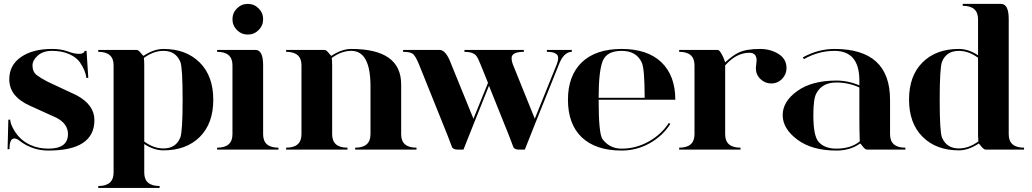

<svg xmlns="http://www.w3.org/2000/svg" viewBox="-20 -762 5256 978"><path d="M411.1 -502.9Q411.1 -502.9 420.9 -502.9L429.7 -365.2H419.9Q416 -401.9 387.2 -444.3Q370.1 -469.2 333 -486.1Q295.9 -502.9 245.1 -502.9Q199.2 -502.9 172.4 -479Q145.5 -455.1 145.5 -428.7Q145.5 -395.5 168 -378.9Q188.5 -363.3 222.7 -345.7L369.1 -277.3Q460.9 -228.5 460.9 -150.4Q460.9 4.9 226.6 4.9Q189.9 4.9 157.2 -4.9Q112.3 -18.6 77.1 -46.9Q64.9 -56.6 52.7 -56.6Q28.3 -56.6 28.3 -2H18.6L22.5 -152.3H32.2Q32.2 -137.7 43 -115.2Q73.7 -51.3 135.3 -23.4Q176.3 -4.9 226.6 -4.9Q326.2 -4.9 326.2 -79.1Q326.2 -131.8 267.6 -162.1L129.9 -224.6Q79.1 -247.6 52.2 -282.2Q27.3 -314.9 27.3 -358.4Q27.3 -430.7 87.4 -471.7Q146.5 -512.7 245.1 -512.7Q292 -512.7 325.7 -500Q356.9 -487.8 382.6 -487.8Q408.2 -487.8 411.1 -502.9Z M714.8 117.2Q714.8 185.5 793 185.5V195.3H480.5V185.5Q558.6 185.5 558.6 117.2V-429.7Q558.6 -498 480.5 -498V-507.8H675.8Q684.6 -507.8 696.8 -492.7Q709 -477.5 710.9 -477.5Q763.7 -512.7 812.5 -512.7Q927.7 -512.7 997.1 -443.8Q1066.4 -375 1066.4 -253.9Q1066.4 -132.8 997.6 -64.5Q928.7 3.9 812.5 3.9Q763.7 3.9 714.8 -28.3ZM910.2 -253.9Q910.2 -419.9 898.4 -447.3Q875 -502.9 812.5 -502.9Q761.7 -502.9 712.9 -466.8Q714.8 -449.2 714.8 -429.7V-41Q762.7 -5.9 812.5 -5.9Q876 -5.9 898.4 -61.5Q910.2 -92.8 910.2 -253.9Z M1085.9 -507.8H1281.2Q1320.3 -507.8 1320.3 -429.7V-78.1Q1320.3 -9.8 1398.4 -9.8V0H1085.9V-9.8Q1164.1 -9.8 1164.1 -78.1V-429.7Q1164.1 -498 1085.9 -498ZM1187 -608.9Q1164.1 -631.8 1164.1 -664.1Q1164.1 -696.3 1187 -719.2Q1210 -742.2 1242.2 -742.2Q1274.4 -742.2 1297.4 -719.2Q1320.3 -696.3 1320.3 -664.1Q1320.3 -631.8 1297.4 -608.9Q1274.4 -585.9 1242.2 -585.9Q1210 -585.9 1187 -608.9Z M1671.9 -429.7V-78.1Q1671.9 -9.8 1750 -9.8V0H1437.5V-9.8Q1515.6 -9.8 1515.6 -78.1V-429.7Q1515.6 -498 1437.5 -498V-507.8H1632.8Q1641.6 -507.8 1653.8 -492.7Q1666 -477.5 1668 -477.5Q1720.7 -512.7 1769.5 -512.7Q2023.4 -512.7 2023.4 -332V-78.1Q2023.4 -9.8 2101.6 -9.8V0H1789.1V-9.8Q1867.2 -9.8 1867.2 -78.1V-322.3Q1867.2 -502.9 1769.5 -502.9Q1718.8 -502.9 1669.9 -466.8Q1671.9 -449.2 1671.9 -429.7Z M2653.3 0H2622.1Q2604.5 0 2595.7 -10.7Q2594.7 -12.7 2572.3 -72.3L2470.7 -325.2L2397.5 -142.6L2340.8 0H2309.6Q2292 0 2283.2 -10.7Q2282.2 -12.7 2259.8 -72.3L2115.2 -431.6Q2095.7 -480.5 2080.1 -489.3Q2066.4 -498 2033.2 -498V-507.8H2218.8Q2252 -507.8 2278.3 -435.5L2391.6 -157.2L2465.8 -339.8L2428.7 -431.6Q2415 -466.8 2405.3 -478.5Q2388.7 -498 2345.7 -498V-507.8H2648.4V-498Q2585.9 -498 2585.9 -465.8Q2585.9 -450.2 2591.8 -435.5L2704.1 -157.2L2816.4 -435.5Q2823.2 -452.1 2823.2 -466.8Q2823.2 -498 2765.6 -498V-507.8H2892.6V-498Q2850.6 -497.1 2826.2 -431.6L2710 -142.6Z M3029.3 -263.7H3263.7Q3263.7 -412.1 3249 -443.4Q3221.7 -502.9 3146.5 -502.9Q3072.3 -502.9 3050.8 -453.1Q3029.3 -401.4 3029.3 -263.7ZM3146.5 4.9Q3014.6 4.9 2943.4 -62.5Q2873 -129.9 2873 -253.9Q2873 -377 2944.3 -445.3Q3015.6 -512.7 3146.5 -512.7Q3277.3 -512.7 3348.6 -445.3Q3419.9 -377 3419.9 -253.9H3029.3Q3029.3 -81.1 3048.8 -53.7Q3085 -4.9 3146.5 -4.9Q3219.7 -4.9 3284.2 -41Q3348.6 -77.1 3386.7 -135.7L3394.5 -130.9Q3355.5 -69.3 3289.1 -32.2Q3222.7 4.9 3146.5 4.9Z M3986.3 -415Q3986.3 -383.8 3963.9 -360.4Q3941.4 -336.9 3908.2 -336.9Q3877 -336.9 3853.5 -359.4Q3830.1 -381.8 3830.1 -415Q3830.1 -415 3834 -454.1Q3834 -493.2 3796.9 -493.2Q3730.5 -493.2 3673.8 -428.7V-78.1Q3673.8 -9.8 3752 -9.8V0H3439.5V-9.8Q3517.6 -9.8 3517.6 -78.1V-429.7Q3517.6 -498 3439.5 -498V-507.8H3634.8Q3643.6 -507.8 3652.3 -492.2Q3663.1 -475.6 3668 -460.9L3673.8 -444.3Q3711.9 -479.5 3742.2 -494.1Q3781.2 -512.7 3851.6 -512.7Q3904.3 -512.7 3945.3 -487.3Q3986.3 -461.9 3986.3 -415Z M4591.8 0H4396.5Q4386.7 0 4375 -15.6Q4363.3 -31.2 4361.3 -31.2Q4311.5 4.9 4240.2 4.9Q4116.2 4.9 4041.5 -50.8Q3966.8 -106.4 3966.8 -175.8Q3966.8 -245.1 4041 -298.3Q4115.2 -351.6 4240.2 -351.6Q4300.8 -351.6 4357.4 -327.1V-351.6Q4357.4 -502.9 4230.5 -502.9Q4149.4 -502.9 4075.2 -460.9L4069.3 -469.7Q4147.5 -512.7 4230.5 -512.7Q4513.7 -512.7 4513.7 -253.9V-78.1Q4513.7 -9.8 4591.8 -9.8ZM4357.4 -316.4Q4301.8 -341.8 4240.2 -341.8Q4168 -341.8 4138.7 -287.1Q4123 -260.7 4123 -175.8Q4123 -72.3 4148.4 -41Q4178.7 -4.9 4240.2 -4.9Q4314.5 -4.9 4359.4 -42Q4357.4 -102.5 4357.4 -158.2Z M4766.6 -254.9Q4766.6 -88.9 4778.3 -61.5Q4801.8 -5.9 4864.3 -5.9Q4915 -5.9 4963.9 -42Q4961.9 -59.6 4961.9 -79.1V-467.8Q4914.1 -502.9 4864.3 -502.9Q4800.8 -502.9 4778.3 -447.3Q4766.6 -416 4766.6 -254.9ZM5118.2 -664.1V-78.1Q5118.2 -9.8 5196.3 -9.8V0H5001Q4991.2 0 4979 -15.6Q4966.8 -31.2 4965.8 -31.2Q4913.1 3.9 4864.3 3.9Q4749 3.9 4679.7 -64.9Q4610.4 -133.8 4610.4 -254.9Q4610.4 -376 4679.2 -444.3Q4748 -512.7 4864.3 -512.7Q4913.1 -512.7 4961.9 -480.5V-664.1Q4961.9 -732.4 4883.8 -732.4V-742.2H5079.1Q5118.2 -742.2 5118.2 -664.1Z"/></svg>

Font: spinwerad
Style: Bold
Weight: 700
Width: 7
Version: Version 0.3